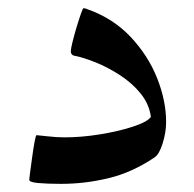

<svg xmlns="http://www.w3.org/2000/svg" viewBox="-20 -448 478 474"><path d="M390.1 -146.5Q390.1 -121.6 381.6 -94.2Q373 -66.9 361.8 -59.6Q306.2 -22 247.8 -8.1Q189.5 5.9 130.9 5.9Q97.2 5.9 74.7 3.9Q52.2 2 52.2 -4.4Q52.2 -6.3 54.4 -23.2Q56.6 -40 59.6 -61.3Q62.5 -82.5 65.4 -98.4Q68.4 -114.3 70.3 -114.3Q73.7 -114.3 96.2 -111.6Q118.7 -108.9 139.6 -108.9Q180.7 -108.9 226.1 -116.2Q271.5 -123.5 307.1 -135Q342.8 -146.5 352.5 -159.2Q348.6 -190.4 327.6 -216.6Q306.6 -242.7 276.6 -262.2Q246.6 -281.7 215.6 -294.2Q184.6 -306.6 161.1 -311Q154.8 -314 154.8 -321.3Q154.8 -327.1 158.9 -344Q163.1 -360.8 168.9 -380.4Q174.8 -399.9 179.7 -413.8Q184.6 -427.7 186 -427.7Q190.4 -427.7 194.3 -425.8Q258.8 -403.3 302.2 -357.2Q345.7 -311 367.9 -255.1Q390.1 -199.2 390.1 -146.5Z"/></svg>

Font: Scheherazade New Medium
Style: Regular
Weight: 500
Designer: SIL International
Foundry: SIL International
Version: Version 4.000